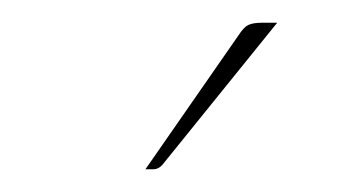

<svg xmlns="http://www.w3.org/2000/svg" viewBox="-20 -728 320 169"><path d="M224 -708 123 -583Q119.5 -579 115 -579H108L190 -697Q194.5 -704 198.5 -706Q202.5 -708 211 -708Z"/></svg>

Font: Lato TR Hairline
Style: Regular
Weight: 250
Designer: Lukasz Dziedzic
Foundry: Lukasz Dziedzic
Version: Version 1.104 2013